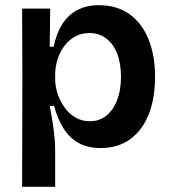

<svg xmlns="http://www.w3.org/2000/svg" viewBox="-20 -556 656 738"><path d="M65 162 66 -268 65 -523H173L171 -377L186 -376Q197 -428 219.5 -463.5Q242 -499 277.5 -517.5Q313 -536 360 -536Q429 -536 477 -502Q525 -468 550.5 -406Q576 -344 576 -260Q576 -179 552 -117.5Q528 -56 481 -21.5Q434 13 367 13Q316 13 281 -7Q246 -27 223.5 -63.5Q201 -100 188 -149H171Q177 -120 181.5 -90.5Q186 -61 189 -33.5Q192 -6 192 20V162ZM325 -90Q363 -90 389.5 -112Q416 -134 430.5 -172Q445 -210 445 -260Q445 -312 430.5 -349.5Q416 -387 388.5 -408Q361 -429 324 -429Q291 -429 266.5 -414.5Q242 -400 225 -376Q208 -352 200 -324Q192 -296 192 -268V-252Q192 -232 197.5 -209.5Q203 -187 214 -166Q225 -145 240.5 -128Q256 -111 277.5 -100.5Q299 -90 325 -90Z"/></svg>

Font: Bricolage Grotesque 28pt SemiBold
Style: Regular
Weight: 600
Version: Version 1.001;gftools[0.9.33.dev8+g029e19f]